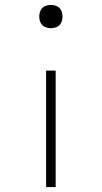

<svg xmlns="http://www.w3.org/2000/svg" viewBox="-20 -548 415 783"><path d="M188 -433Q178 -433 168.5 -436Q159 -439 152.5 -445.5Q146 -452 143 -461.5Q140 -471 140 -481Q140 -490 143 -499.5Q146 -509 152.5 -515.5Q159 -522 168.5 -525Q178 -528 188 -528Q197 -528 206.5 -525Q216 -522 222.5 -515.5Q229 -509 232 -499.5Q235 -490 235 -481Q235 -471 232 -461.5Q229 -452 222.5 -445.5Q216 -439 206.5 -436Q197 -433 188 -433ZM168 215V-260H207V215Z"/></svg>

Font: Zed Sans Extralight
Style: Regular
Weight: 200
Designer: Belleve Invis
Foundry: Belleve Invis
Version: Version 1.0.0; ttfautohint (v1.8.4)